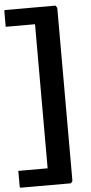

<svg xmlns="http://www.w3.org/2000/svg" viewBox="-71 -771 468 985"><g transform="rotate(-5 163.0 -278.5)"><path d="M-4 179Q-10 179 -10 171V92H141V-650H-10V-729Q-10 -736 -4 -736H254L262 -724V167L254 179Z"/></g></svg>

Font: Kreon Light
Style: Bold
Weight: 700
Version: Version 2.002